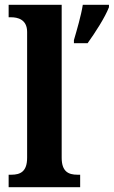

<svg xmlns="http://www.w3.org/2000/svg" viewBox="-20 -780 474 800"><path d="M16 0H314V-52H303C265 -52 237 -65 237 -123V-760H16V-708H27C52 -708 93 -700 93 -647V-123C93 -65 65 -52 27 -52H16ZM288 -613V-600H345C376 -643 418 -708 434 -750V-760H325C318 -715 300 -654 288 -613Z"/></svg>

Font: Noto Serif Hebrew SemiCondensed
Style: Bold
Weight: 700
Width: 4
Designer: Monotype Design Team
Foundry: Monotype Imaging Inc.
Version: Version 2.004